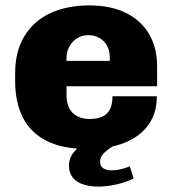

<svg xmlns="http://www.w3.org/2000/svg" viewBox="-20 -541 640 710"><path d="M304 10Q212 10 152.5 -20Q93 -50 64.5 -106.5Q36 -163 36 -241V-270Q36 -351 70 -407Q104 -463 165.5 -492Q227 -521 311 -521Q388 -521 444 -494Q500 -467 530.5 -416.5Q561 -366 561 -294V-222H226V-190Q226 -145 249.5 -123Q273 -101 311 -101Q355 -101 375.5 -121.5Q396 -142 396 -185H560Q560 -123 529 -79.5Q498 -36 440.5 -13Q383 10 304 10ZM226 -316H386V-328Q386 -353 376 -371.5Q366 -390 348 -400.5Q330 -411 307 -411Q283 -411 265 -399.5Q247 -388 236.5 -369Q226 -350 226 -326ZM344 149Q313 149 288 141Q263 133 249 115.5Q235 98 235 72Q235 47 247.5 29Q260 11 276 0H397Q382 9 366 23.5Q350 38 350 57Q350 74 362.5 81.5Q375 89 392 89Q409 89 426.5 85Q444 81 460 74L474 119Q443 134 408.5 141.5Q374 149 344 149Z"/></svg>

Font: Chivo Mono Medium ExtraBold
Style: Regular
Weight: 800
Monospace: yes
Version: Version 1.008